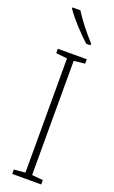

<svg xmlns="http://www.w3.org/2000/svg" viewBox="-180 -989 612 1029"><g transform="rotate(20 125.5 -474.5)"><path d="M86 -949H41V-942C73 -894 134 -830 177 -791H201V-801C163 -843 117 -899 86 -949ZM208 0V-25L145 -31V-682L208 -689V-714H43V-689L107 -682V-31L43 -25V0Z"/></g></svg>

Font: Noto Sans Georgian Condensed ExtraLight
Style: Regular
Weight: 200
Width: 3
Designer: Monotype Design Team, Akaki Razmadze
Foundry: Google LLC
Version: Version 2.005